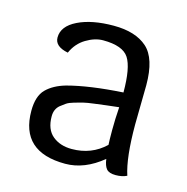

<svg xmlns="http://www.w3.org/2000/svg" viewBox="-79 -551 623 638"><g transform="rotate(15 232.0 -232.5)"><path d="M392 -312 390 -177Q390 -62 409 -5Q393 3 370.5 3Q348 3 339 -7.5Q330 -18 327 -41Q265 10 199 10Q45 10 45 -131Q45 -182 69 -206Q93 -230 135 -242Q210 -262 325 -269Q325 -354 304 -386.5Q283 -419 215 -419Q187 -419 157 -401Q127 -383 112 -349Q66 -358 66 -389Q66 -428 114 -451.5Q162 -475 237 -475Q312 -475 352 -439.5Q392 -404 392 -312ZM324 -218Q295 -215 280.5 -213Q266 -211 241.5 -208Q217 -205 205 -202Q193 -199 175.5 -194Q158 -189 149.5 -183Q141 -177 132 -170Q115 -156 115 -131Q115 -86 141 -64.5Q167 -43 207 -43Q275 -43 322 -88Q321 -102 321 -139Q321 -176 324 -218Z"/></g></svg>

Font: Overlock
Style: Regular
Weight: 400
Designer: Dario Muhafara
Foundry: Dario Manuel Muhafara
Version: Version 1.001